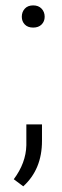

<svg xmlns="http://www.w3.org/2000/svg" viewBox="-20 -547 226 701"><path d="M59.6 -485.8Q59.6 -503.4 70.6 -515.4Q81.5 -527.3 101.1 -527.3Q120.6 -527.3 131.8 -515.4Q143.1 -503.4 143.1 -485.8Q143.1 -468.8 131.8 -457.5Q120.6 -446.3 101.1 -446.3Q81.5 -446.3 70.6 -457.5Q59.6 -468.8 59.6 -485.8ZM64.9 133.3 30.3 107.4Q74.7 47.9 76.2 -16.6V-92.8H133.3V-32.7Q133.3 71.3 64.9 133.3Z"/></svg>

Font: Roboto Condensed Light
Style: Regular
Weight: 300
Designer: Google
Version: Version 2.134; 2016